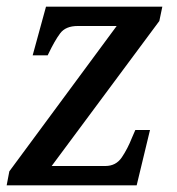

<svg xmlns="http://www.w3.org/2000/svg" viewBox="-20 -556 530 576"><path d="M0 0 8 -42 330 -478H213Q177 -478 160.5 -456Q144 -434 125 -394L123 -390H78L118 -536H467L458 -493L135 -58H296Q328 -58 345.5 -84Q363 -110 376 -143L386 -166H430L390 0Z"/></svg>

Font: Noto Serif SemiCondensed Medium
Style: Italic
Weight: 500
Width: 4
Italic angle: -12°
Designer: Monotype Design Team
Foundry: Monotype Imaging Inc.
Version: Version 2.013